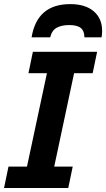

<svg xmlns="http://www.w3.org/2000/svg" viewBox="-45 -933 527 953"><path d="M293.9 0H-24.9L-2.9 -106H88.9L188 -569.8H96.2L118.2 -675.8H437L415 -569.8H322.8L224.1 -106H315.9ZM459 -747.6H374Q374 -779.3 356.2 -793.9Q338.4 -808.6 298.8 -808.6Q260.7 -808.6 236.6 -795.4Q212.4 -782.2 204.1 -747.6H111.8Q138.7 -912.6 303.7 -912.6Q378.4 -912.6 420.2 -877Q461.9 -841.3 461.9 -779.8Q461.9 -761.2 459 -747.6Z"/></svg>

Font: Cadman
Style: Bold Italic
Weight: 700
Italic angle: -12°
Designer: Paul James MIller
Foundry: High-Logic / Made with FontCreator
Version: Version 2.114;March 28, 2021;FontCreator 13.0.0.2683 64-bit